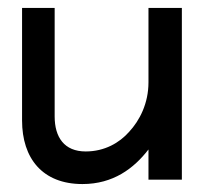

<svg xmlns="http://www.w3.org/2000/svg" viewBox="-20 -452 513 483"><path d="M35.5 -149C35.5 -54 86.5 11 187.5 11C264.5 11 316.5 -28 353.5 -76V0H437.5V-432H353.5V-245C353.5 -192 331.5 -149 304.5 -120C280.5 -93 243.5 -71 195.5 -71C141.5 -71 117.5 -107 117.5 -159V-432H35.5Z"/></svg>

Font: Charger
Style: Bd
Weight: 400
Designer: Jasper
Foundry: Cannot Into Space Fonts
Version: Version 0.98